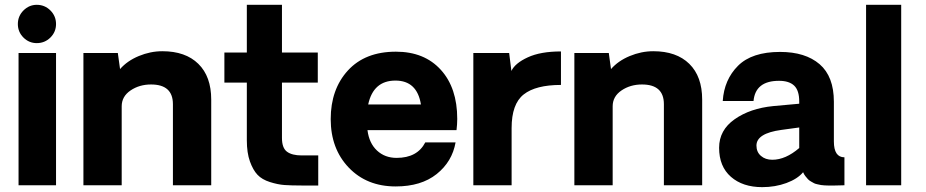

<svg xmlns="http://www.w3.org/2000/svg" viewBox="-20 -770 3848 798"><path d="M132.8 -590.8Q100.6 -590.8 77.4 -614Q54.2 -637.2 54.2 -670.2Q54.2 -703.1 77.6 -726.6Q101.1 -750 132.8 -750Q166 -750 189.5 -726.6Q212.9 -703.1 212.9 -670.2Q212.9 -637.2 189.5 -614Q166 -590.8 132.8 -590.8ZM57.1 -549.8H212.9V0H57.1Z M654.8 -557.1Q751 -557.1 804.4 -504.6Q857.9 -452.1 857.9 -356V0H698.7V-336.9Q698.7 -418.9 607.9 -418.9Q559.1 -418.9 522.5 -394Q485.8 -369.1 485.8 -328.1V0H326.7V-549.8H469.7L479 -482.9Q508.8 -517.1 556.9 -537.1Q605 -557.1 654.8 -557.1Z M1233.9 1Q1189.9 1 1162.4 -1Q1134.8 -2.9 1101.8 -13.4Q1068.8 -23.9 1050.3 -43.5Q1031.7 -63 1018.8 -98.9Q1005.9 -134.8 1005.9 -187V-426.8H912.6V-551.8H1005.9V-750H1151.9V-551.8H1300.8V-426.8H1151.9V-196.8Q1151.9 -154.8 1172.9 -139.4Q1193.8 -124 1233.9 -124H1302.7V1Z M1880.4 -275.9Q1880.4 -253.9 1877.4 -229H1507.3Q1514.2 -174.8 1546.9 -144.3Q1579.6 -113.8 1628.4 -113.8Q1714.4 -113.8 1747.6 -178.2H1873.5Q1859.4 -98.1 1794.9 -46.6Q1730.5 4.9 1624.5 4.9Q1504.4 4.9 1429.4 -73.5Q1354.5 -151.9 1354.5 -274.9Q1354.5 -398.9 1426 -477.1Q1497.6 -555.2 1625.5 -555.2Q1743.7 -555.2 1812 -480Q1880.4 -404.8 1880.4 -275.9ZM1623.5 -435.1Q1531.7 -435.1 1510.3 -335.9H1729.5Q1713.4 -435.1 1623.5 -435.1Z M2311.5 -556.2V-417Q2206.5 -417 2156.5 -377.4Q2106.4 -337.9 2106.4 -237.8V0H1947.3V-549.8H2096.2L2105.5 -475.1Q2120.6 -507.3 2173.6 -531.7Q2226.6 -556.2 2311.5 -556.2Z M2695.3 -557.1Q2791.5 -557.1 2845 -504.6Q2898.4 -452.1 2898.4 -356V0H2739.3V-336.9Q2739.3 -418.9 2648.4 -418.9Q2599.6 -418.9 2563 -394Q2526.4 -369.1 2526.4 -328.1V0H2367.2V-549.8H2510.3L2519.5 -482.9Q2549.3 -517.1 2597.4 -537.1Q2645.5 -557.1 2695.3 -557.1Z M3147.9 7.8Q3066.9 7.8 3017.8 -35.2Q2968.8 -78.1 2968.8 -155.8Q2968.8 -229 3033.4 -274.4Q3098.1 -319.8 3193.8 -329.1L3301.8 -338.9V-348.1Q3301.8 -394 3280.8 -414.1Q3259.8 -434.1 3217.8 -434.1Q3119.6 -434.1 3111.8 -350.1H2983.9Q2989.7 -439 3047.4 -496.6Q3105 -554.2 3222.2 -554.2Q3327.1 -554.2 3386.5 -503.2Q3445.8 -452.1 3445.8 -347.2V-182.1Q3445.8 -116.2 3489.7 -116.2V0Q3484.9 0 3471.4 0.5Q3458 1 3450.2 1Q3449.2 1 3436.5 1Q3423.8 1 3420.9 1Q3418 1 3407 0.5Q3396 0 3392.1 -1Q3388.2 -2 3378.2 -3.9Q3368.2 -5.9 3363.5 -8.5Q3358.9 -11.2 3350.8 -15.6Q3342.8 -20 3337.9 -25.4Q3333 -30.8 3327.4 -37.8Q3321.8 -44.9 3317.9 -54.2Q3294.9 -26.4 3248.5 -9.3Q3202.1 7.8 3147.9 7.8ZM3189.9 -106Q3245.1 -106 3301.8 -154.8V-240.2L3227.1 -230Q3124 -215.8 3124 -165Q3124 -138.2 3142.6 -122.1Q3161.1 -106 3189.9 -106Z M3579.6 0V-750H3725.6V0Z"/></svg>

Font: Oakes Grotesk
Style: Bold
Weight: 700
Designer: Samuel Oakes
Foundry: Samuel Oakes
Version: Version 1.0 | wf-rip DC20170320